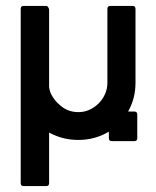

<svg xmlns="http://www.w3.org/2000/svg" viewBox="-20 -487 528 649"><path d="M136 142H60Q50 142 50 132V-457Q50 -467 60 -467H135Q142 -467 144 -460Q146 -458 146 -455V-193Q148 -176 156.5 -162Q165 -148 176 -137V-138Q204 -108 245 -108Q265 -108 282.5 -116Q300 -124 313.5 -137.5Q327 -151 335 -169Q343 -187 343 -207V-457Q343 -467 353 -467H428Q438 -467 438 -457V-207Q438 -154 413 -110H434Q444 -110 444 -100V-20Q444 -10 434 -10H358Q348 -10 348 -20V-42Q301 -14 245 -14Q191 -14 146 -39V132Q146 142 136 142Z"/></svg>

Font: Kanalisirung
Style: Regular
Weight: 500
Designer: Peter Wiegel
Foundry: Peter Wiegel
Version: 1.000